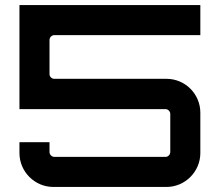

<svg xmlns="http://www.w3.org/2000/svg" viewBox="-20 -740 870 760"><path d="M191 0H639C713 0 773 -61 773 -134V-294C773 -368 713 -428 639 -428H195C185 -428 176 -436 176 -447V-582C176 -592 185 -601 195 -601H773V-720H57V-308H636C645 -308 654 -299 654 -289V-138C654 -128 645 -119 636 -119H195C185 -119 176 -128 176 -138V-177H57V-134C57 -61 117 0 191 0Z"/></svg>

Font: Orbitron SemiBold
Style: Regular
Weight: 600
Designer: Matt McInerney
Foundry: The League of Moveable Type
Version: Version 2.001